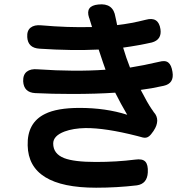

<svg xmlns="http://www.w3.org/2000/svg" viewBox="-20 -820 887 895"><path d="M428 55Q113 55 109 -142Q106 -248 190 -289Q246 -317 351 -317Q473 -317 573 -285Q543 -336 517 -388Q429 -382 315 -382Q220 -382 144 -386Q91 -389 88 -441Q87 -472 105 -486Q123 -500 155 -497Q328 -485 472 -495L460 -529Q457 -538 451 -556Q443 -579 440 -589Q315 -583 165 -593Q110 -596 107 -647Q105 -677 122.5 -691Q140 -705 172 -702Q295 -691 409 -694Q402 -715 396 -736Q396 -737 395 -738Q377 -793 438 -799Q508 -807 518 -741Q519 -735 522 -723Q524 -710 526 -703Q589 -710 660 -728Q719 -744 728 -684Q735 -635 688 -622Q626 -608 554 -598Q559 -581 569 -551L586 -505Q649 -515 722 -532Q751 -540 765 -528Q779 -517 784 -485Q793 -431 743 -420Q685 -407 636 -401Q668 -339 686 -313Q688 -310 691 -306Q695 -300 697 -297Q713 -280 713 -257Q712 -234 697 -212L696 -210Q683 -191 675 -185Q663 -175 646 -179Q638 -181 620 -186Q471 -224 378 -223Q322 -222 281 -207Q228 -187 228 -151Q228 -103 279 -83Q325 -65 427 -65Q524 -65 610 -76Q644 -81 657.5 -66.5Q671 -52 669 -16Q666 37 618 44Q525 55 428 55Z"/></svg>

Font: GenSenRounded JP B
Style: Regular
Weight: 700
Version: Version 1.501;PS 1;hotconv 16.6.51;makeotf.lib2.5.65220